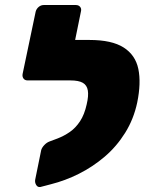

<svg xmlns="http://www.w3.org/2000/svg" viewBox="-20 -730 581 764"><path d="M141 14Q130 16 124 6Q118 -4 120 -15L144 -133Q147 -143 156.5 -153Q166 -163 177 -167L209 -179Q235 -189 258 -205Q281 -221 298.5 -247.5Q316 -274 325 -315Q333 -349 329.5 -370Q326 -391 309.5 -400.5Q293 -410 260 -410H240Q230 -410 223.5 -417.5Q217 -425 219 -436L243 -547Q245 -557 254.5 -564Q264 -571 274 -571H336Q425 -571 472 -541Q519 -511 530.5 -455.5Q542 -400 526 -322Q512 -256 478 -201.5Q444 -147 396.5 -106.5Q349 -66 294 -38.5Q239 -11 183 3ZM280 -410H90Q79 -410 73.5 -417.5Q68 -425 70 -436L122 -684Q125 -695 134 -702.5Q143 -710 154 -710H282Q293 -710 299 -702.5Q305 -695 302 -684L279 -571H316Z"/></svg>

Font: Rubik ExtraBold
Style: Italic
Weight: 800
Italic angle: -12°
Designer: Hubert and Fischer
Foundry: Hubert and Fischer
Version: Version 2.300;gftools[0.9.30]